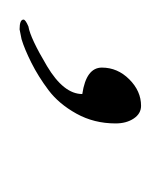

<svg xmlns="http://www.w3.org/2000/svg" viewBox="-19 -88 164 196"><g transform="rotate(90 63.0 10.0)"><path d="M91 -26Q91 -4 81 14Q71 32 57 42.5Q43 53 29 60Q15 67 5 70L-5 72Q-15 72 -15 68Q-15 66 -8 63Q4 61 32.5 44Q61 27 61 8Q34 4 34 -12Q34 -28 46 -40Q58 -52 73 -52Q81 -52 86 -44.5Q91 -37 91 -26Z"/></g></svg>

Font: Herr Von Muellerhoff
Style: Regular
Weight: 400
Designer: Alejandro Paul
Foundry: Alejandro Paul
Version: Version 1.000